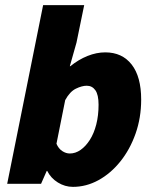

<svg xmlns="http://www.w3.org/2000/svg" viewBox="-20 -716 600 748"><path d="M264 12Q233 12 205.5 -5Q178 -22 164 -50H162L140 0H8L148 -696H308L278 -550L252 -458H254Q286 -484 321 -498Q356 -512 390 -512Q456 -512 493 -464.5Q530 -417 530 -328Q530 -257 508 -195Q486 -133 448.5 -86.5Q411 -40 363.5 -14Q316 12 264 12ZM252 -118Q274 -118 294 -132Q314 -146 330 -171Q346 -196 355 -231Q364 -266 364 -308Q364 -347 351.5 -364.5Q339 -382 318 -382Q299 -382 275.5 -370.5Q252 -359 234 -326L200 -156Q208 -137 222.5 -127.5Q237 -118 252 -118Z"/></svg>

Font: Source Sans 3 ExtraLight Black
Style: Italic
Weight: 900
Italic angle: -11°
Version: Version 3.052;hotconv 1.1.0;makeotfexe 2.6.0